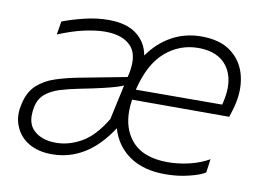

<svg xmlns="http://www.w3.org/2000/svg" viewBox="-62 -595 943 695"><g transform="rotate(10 410.0 -248.0)"><path d="M166 9.5Q116 9.5 81 -11.2Q46 -32 31.5 -68.5Q22.5 -89.5 22.5 -114Q22.5 -131.5 27 -150Q37 -196.5 65 -221.8Q93 -247 131.2 -259.2Q169.5 -271.5 210.5 -279.5L388.5 -313.5Q396 -343.5 396 -367.5Q396 -405 377 -426.5Q346.5 -461 280.5 -461Q248.5 -461 205.2 -451.8Q162 -442.5 109 -420.5L117 -469.5Q148.5 -482 194.8 -493.5Q241 -505 285.5 -505Q351 -505 388.2 -476.8Q425.5 -448.5 434 -400.5Q468 -449.5 517.2 -477Q566.5 -504.5 627 -504.5Q694 -504.5 734.5 -474.8Q775 -445 789 -396Q796.5 -370 796.5 -341Q796.5 -315.5 790.5 -287.5Q788 -275.5 783.5 -261Q779 -246.5 775.5 -235.5H418.5Q415 -213.5 415 -193.5Q415 -131 447.5 -89.5Q490 -35 584 -35Q623 -35 663.2 -44.5Q703.5 -54 735.5 -72.5L728.5 -22.5Q711 -11 670 -0.8Q629 9.5 582.5 9.5Q502.5 9.5 451.2 -26Q400 -61.5 382 -124Q295.5 9.5 166 9.5ZM623 -461.5Q554 -461.5 501.5 -416Q449 -370.5 425.5 -273.5L742.5 -274.5Q745.5 -284.5 747 -293.5Q752 -317.5 752 -339Q752 -384 729.5 -415.5Q696 -461.5 623 -461.5ZM174 -34Q220.5 -34 266.5 -59.8Q312.5 -85.5 353 -152.5L381 -281Q371 -276.5 354.8 -271.5Q338.5 -266.5 307.2 -259Q276 -251.5 220 -240.5Q184.5 -233.5 153.8 -224Q123 -214.5 101.8 -197Q80.5 -179.5 74 -148.5Q70.5 -131.5 70.5 -117Q70.5 -82 91.5 -62Q120.5 -34 174 -34Z"/></g></svg>

Font: Heraclito ExtraLight
Style: Italic
Weight: 200
Italic angle: -12°
Designer: Kostas Bartsokas (font) & Cristiano Sobral (main changes)
Foundry: Kostas Bartsokas (font) & Cristiano Sobral (main changes)
Version: Version 1.00;July 8, 2020;FontCreator 13.0.0.2655 64-bit